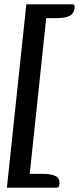

<svg xmlns="http://www.w3.org/2000/svg" viewBox="-20 -700 386 890"><path d="M12 170 102 -680H201L111 170ZM90 170 91 106H182Q219 106 240 117.5Q261 129 254 162Q251 170 242 170ZM154 -616 162 -680H314Q326 -680 326 -670Q325 -638 303.5 -627Q282 -616 245 -616Z"/></svg>

Font: Alkatra Medium
Style: Regular
Weight: 500
Designer: Suman Bhandary
Version: Version 1.100;gftools[0.9.22]